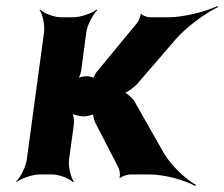

<svg xmlns="http://www.w3.org/2000/svg" viewBox="-20 -586 752 645"><path d="M301 -172 378 -23C382 -15 385 5 381 10L384 12C388 7 408 0 417 0H481C534 0 604 20 636 39L638 35C605 17 554 -30 529 -74L432 -245C426 -256 404 -276 394 -276L393 -272C403 -272 430 -292 440 -303L572 -456C610 -499 674 -544 712 -562L711 -566C673 -548 599 -528 546 -528H483C475 -528 457 -534 455 -540L452 -538C453 -532 445 -513 439 -507L307 -347C302 -342 292 -325 294 -320L297 -322C296 -327 277 -330 271 -330C261 -330 243 -326 237 -321L240 -318C246 -323 252 -341 253 -351L270 -478C273 -502 293 -539 307 -552L305 -554C290 -542 251 -528 227 -528H185C161 -528 126 -542 115 -554L113 -552C123 -539 131 -502 128 -478L70 -50C67 -26 48 11 34 24L35 26C50 14 89 0 113 0H155C179 0 214 14 225 26L228 24C218 11 209 -26 212 -50L228 -167C230 -180 227 -204 221 -211L217 -208C223 -201 247 -195 261 -195H262C271 -195 294 -200 298 -205L294 -207C290 -202 297 -180 301 -172Z"/></svg>

Font: Asimov
Style: EdgeIt
Weight: 500
Designer: Google
Version: Version 2.000980: 2014